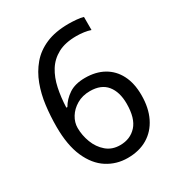

<svg xmlns="http://www.w3.org/2000/svg" viewBox="-174 -840 899 966"><g transform="rotate(-30 275.5 -357.0)"><path d="M288 10Q223 10 170 -24Q117 -58 86 -128Q55 -198 55 -305Q55 -367 62.5 -427Q70 -487 90 -540.5Q110 -594 145 -635.5Q180 -677 234.5 -700.5Q289 -724 367 -724Q386 -724 410.5 -722Q435 -720 451 -715V-639Q434 -645 412.5 -648Q391 -651 370 -651Q304 -651 261.5 -628Q219 -605 194.5 -565.5Q170 -526 159 -474Q148 -422 146 -364H152Q172 -399 208 -423Q244 -447 302 -447Q364 -447 409.5 -421.5Q455 -396 480 -347.5Q505 -299 505 -230Q505 -156 478.5 -102Q452 -48 403.5 -19Q355 10 288 10ZM287 -65Q346 -65 382.5 -105Q419 -145 419 -230Q419 -298 387 -337.5Q355 -377 290 -377Q246 -377 213 -357.5Q180 -338 162 -308.5Q144 -279 144 -247Q144 -204 160 -162Q176 -120 208 -92.5Q240 -65 287 -65Z"/></g></svg>

Font: lmalayalam25
Style: Book
Weight: 400
Designer: Jelle Bosma - Monotype Design Team
Foundry: Monotype Imaging Inc.
Version: Version 2.003